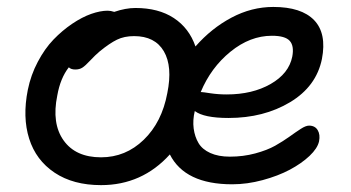

<svg xmlns="http://www.w3.org/2000/svg" viewBox="-20 -521 1011 553"><path d="M271 12.2Q190.9 12.2 137.2 -23.7Q83.5 -59.6 64 -121.6Q44.4 -183.6 60.1 -262.2Q68.8 -305.2 88.9 -343Q108.9 -380.9 134 -407Q159.2 -433.1 187.7 -452.4Q216.3 -471.7 242.7 -481Q269 -490.2 290 -490.2Q298.8 -490.2 309.1 -486.8Q341.8 -498 370.1 -498Q436.5 -498 480.7 -469Q524.9 -439.9 543 -387.2Q588.9 -439.5 646.7 -470.2Q704.6 -501 767.1 -501Q848.1 -501 884.8 -462.9Q921.4 -424.8 907.2 -351.1Q891.1 -272 815.4 -226.6Q739.7 -181.2 638.2 -181.2Q567.4 -181.2 541 -201.2Q534.7 -174.8 537.8 -150.9Q541 -127 551.8 -108.9Q562.5 -90.8 585.7 -80.3Q608.9 -69.8 642.1 -69.8Q680.7 -69.8 715.1 -79.1Q749.5 -88.4 772.5 -101.3Q795.4 -114.3 813.7 -127.4Q832 -140.6 846.4 -149.9Q860.8 -159.2 870.1 -159.2Q887.2 -159.2 895 -146.2Q902.8 -133.3 898.9 -113.8Q894.5 -93.8 871.6 -72Q848.6 -50.3 814.7 -32.2Q780.8 -14.2 736.3 -2.2Q691.9 9.8 648.9 9.8Q512.7 9.8 469.2 -76.2Q389.2 12.2 271 12.2ZM559.1 -255.9Q563.5 -255.9 585.9 -252.4Q608.4 -249 632.8 -249Q707 -249 759.5 -279.1Q812 -309.1 821.8 -357.9Q827.6 -388.7 814.5 -403.3Q801.3 -418 763.2 -418Q700.2 -418 643.8 -372.1Q587.4 -326.2 558.1 -255.9ZM145 -246.1Q128.4 -165.5 163.1 -116.7Q197.8 -67.9 271 -67.9Q341.8 -67.9 394 -118.4Q446.3 -168.9 461.9 -252.9Q477.5 -329.6 451.9 -373.3Q426.3 -417 366.2 -417Q337.9 -417 316.9 -406.7Q295.9 -396.5 267.1 -373Q254.4 -362.3 240 -346.9Q225.6 -331.5 217.3 -326.2Q209 -320.8 196.8 -320.8Q184.6 -320.8 178.2 -327.1Q153.8 -295.9 145 -246.1Z"/></svg>

Font: Shantell Sans Normal
Style: Italic
Weight: 400
Italic angle: -11.31°
Designer: Stephen Nixon, Anya Danilova, Shantell Martin
Foundry: Arrow Type
Version: Version 1.006;[559af2be0]